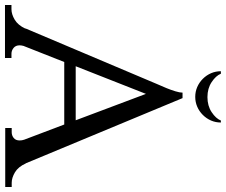

<svg xmlns="http://www.w3.org/2000/svg" viewBox="-102 -820 907 771"><g transform="rotate(90 351.5 -434.5)"><path d="M458 -868Q458 -847 450 -828.5Q442 -810 427.5 -795.5Q413 -781 394.5 -773Q376 -765 355 -765Q334 -765 315.5 -773Q297 -781 282.5 -795.5Q268 -810 260 -828.5Q252 -847 252 -868H262Q270 -848 295.5 -831Q321 -814 356 -814Q391 -814 416.5 -831Q442 -848 450 -868ZM622 -84V-85Q636 -54 658 -41Q680 -28 700 -28H717V-2H480V-28H497Q510 -28 520 -36Q530 -44 530 -60Q530 -69 527 -78L466 -239H215L151 -77V-78Q148 -67 148 -60Q148 -44 158.5 -35.5Q169 -27 182 -27H199V-1H-14V-27H3Q23 -27 45 -40Q67 -53 81 -83H80L302 -608Q312 -630 320 -650Q327 -667 332.5 -685Q338 -703 338 -714H360ZM449 -285 343 -567 232 -285Z"/></g></svg>

Font: Constantine
Style: Regular
Weight: 400
Designer: Dukom Design
Version: Version 1.001;PS 001.001;hotconv 1.0.56;makeotf.lib2.0.21325